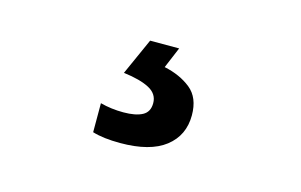

<svg xmlns="http://www.w3.org/2000/svg" viewBox="-46 -103 692 441"><g transform="rotate(15 300.0 117.5)"><path d="M260 240Q220 240 194 232V163Q220 170 249 170Q278 170 294 161.5Q310 153 310 132Q310 110 288.5 98.5Q267 87 227 82L266 -5H335L314 45Q352 53 377.5 73.5Q403 94 403 136Q403 184 367 212Q331 240 260 240Z"/></g></svg>

Font: Noto Sans Mono SemiBold
Style: Regular
Weight: 600
Designer: Monotype Design Team
Foundry: Monotype Imaging Inc.
Version: Version 2.014; ttfautohint (v1.8.4.7-5d5b)